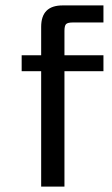

<svg xmlns="http://www.w3.org/2000/svg" viewBox="-20 -689 412 709"><path d="M362 -606H249Q230 -606 224 -600Q218 -594 218 -575V-485H362V-426H218V0H132V-426H60V-485H132V-590Q132 -669 211 -669H362Z"/></svg>

Font: Sarpanch
Style: Regular
Weight: 400
Designer: Manushi Parikh (Devanagari and Latin), Jyotish Sonowal (Devanagari)
Foundry: Indian Type Foundry
Version: Version 2.004;PS 1.0;hotconv 1.0.78;makeotf.lib2.5.61930; tt